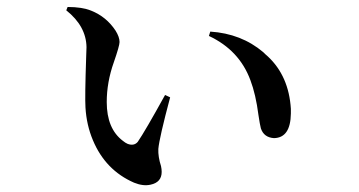

<svg xmlns="http://www.w3.org/2000/svg" viewBox="-20 -527 1040 556"><path d="M227.5 -215.8Q225.6 -245.1 229.5 -361.3Q230.5 -378.9 230.5 -390.6Q229.5 -451.2 171.9 -497.1L175.8 -506.8Q217.8 -506.8 244.1 -496.1Q288.1 -478.5 314.5 -438.5Q326.2 -419.9 326.2 -405.3Q326.2 -394.5 309.6 -346.7Q289.1 -289.1 289.1 -231.4Q289.1 -154.3 335.9 -119.1Q342.8 -113.3 349.6 -110.4Q368.2 -103.5 378.9 -116.2Q400.4 -147.5 458 -252L472.7 -245.1Q441.4 -127.9 438.5 -95.7Q437.5 -73.2 446.3 -45.9Q448.2 -37.1 448.2 -29.3Q448.2 1 416 7.8Q394.5 12.7 368.2 2Q285.2 -34.2 249 -121.1Q230.5 -165 227.5 -215.8ZM705.1 -294.9Q672.9 -381.8 585 -422.9L588.9 -435.5Q678.7 -429.7 742.2 -376Q749 -369.1 755.9 -363.3Q816.4 -306.6 822.3 -211.9Q822.3 -204.1 822.3 -198.2Q821.3 -127.9 773.4 -127Q744.1 -128.9 735.4 -155.3Q732.4 -167 728.5 -193.4Q720.7 -253.9 705.1 -294.9Z"/></svg>

Font: GenYoMin JP SemiBold
Style: Regular
Weight: 600
Version: Version 1.001;PS 1;hotconv 16.6.51;makeotf.lib2.5.65220 DEVE